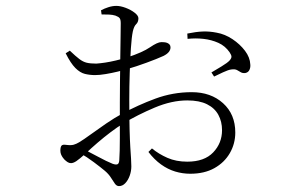

<svg xmlns="http://www.w3.org/2000/svg" viewBox="-20 -574 1040 652"><path d="M626 16Q600 16 575 8.5Q550 1 527 -15.5Q504 -32 484 -58L496 -70Q519 -51 548.5 -38Q578 -25 616 -25Q674 -25 704 -56.5Q734 -88 734 -132Q734 -161 721.5 -184Q709 -207 683 -220Q657 -233 616 -233Q563 -233 505 -208.5Q447 -184 399 -155Q378 -142 355.5 -125Q333 -108 311.5 -89.5Q290 -71 271 -53Q250 -34 239.5 -27Q229 -20 221 -20Q215 -20 209.5 -23.5Q204 -27 198 -33Q191 -41 188 -48Q185 -55 185 -62Q185 -75 189 -79.5Q193 -84 205 -82Q221 -80 230 -82.5Q239 -85 249 -91Q264 -100 288 -117.5Q312 -135 340.5 -154.5Q369 -174 395 -188Q448 -217 507.5 -239Q567 -261 631 -261Q696 -261 737.5 -223.5Q779 -186 779 -124Q779 -86 760.5 -54Q742 -22 708 -3Q674 16 626 16ZM384 58Q376 58 370 49.5Q364 41 356.5 29Q349 17 336 6Q323 -5 299 -23Q275 -41 252 -54L263 -68Q285 -57 313.5 -41.5Q342 -26 362 -18Q373 -14 378.5 -16Q384 -18 385 -29Q387 -58 387 -106Q387 -154 387 -226Q387 -259 387.5 -300Q388 -341 388.5 -380.5Q389 -420 389.5 -451Q390 -482 390 -495Q390 -507 386.5 -512Q383 -517 372 -521Q362 -524 351 -524.5Q340 -525 325 -525L323 -539Q334 -545 348 -549.5Q362 -554 375 -554Q389 -554 406.5 -547.5Q424 -541 437 -531Q450 -521 450 -512Q450 -499 442.5 -492Q435 -485 431 -467Q427 -448 424.5 -410Q422 -372 420.5 -326Q419 -280 419 -235Q419 -175 420 -136.5Q421 -98 422.5 -74Q424 -50 425 -35.5Q426 -21 426 -9Q426 7 420.5 22.5Q415 38 405.5 48Q396 58 384 58ZM303 -319Q285 -319 268.5 -323Q252 -327 236 -343Q220 -359 203 -393L217 -402Q237 -383 249.5 -373.5Q262 -364 274.5 -361Q287 -358 307 -358Q321 -359 337.5 -361.5Q354 -364 373 -368.5Q392 -373 412 -379Q464 -396 489.5 -413.5Q515 -431 528 -431Q533 -431 538.5 -430.5Q544 -430 548.5 -428Q553 -426 556 -422.5Q559 -419 559 -413Q559 -396 535 -384Q513 -374 477.5 -361Q442 -348 414 -340Q401 -336 380.5 -331Q360 -326 339 -322.5Q318 -319 303 -319ZM813 -326Q804 -325 798 -328.5Q792 -332 785 -336Q778 -340 765 -338Q756 -337 737.5 -328.5Q719 -320 707 -314L698 -328Q710 -335 731.5 -348Q753 -361 760 -369Q766 -376 766 -381.5Q766 -387 760 -396Q745 -418 721.5 -428.5Q698 -439 671 -442Q644 -445 617 -442L616 -460Q645 -466 668 -467Q691 -468 716 -463Q744 -458 769.5 -441Q795 -424 812 -401.5Q829 -379 830 -355Q831 -345 827 -336.5Q823 -328 813 -326Z"/></svg>

Font: Noto Serif JP ExtraLight ExtraLight
Style: Regular
Weight: 250
Version: Version 2.003-H1;hotconv 1.1.1;makeotfexe 2.6.0